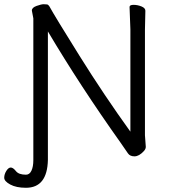

<svg xmlns="http://www.w3.org/2000/svg" viewBox="-52 -728 810 910"><path d="M71 162Q25 162 -3.5 146.5Q-32 131 -32 114.5Q-32 98 -22 82Q-12 66 -1 66Q10 66 23.5 83Q37 100 71 100Q88 100 97 81Q106 62 106 31V-641L99 -678Q99 -692 121.5 -700Q144 -708 154.5 -708Q165 -708 171 -707Q177 -706 182 -698Q207 -652 324.5 -464Q442 -276 566 -104V-589L562 -695Q562 -705 581 -705Q600 -705 618.5 -697.5Q637 -690 637 -677L635 -588V-87L639 -32Q639 -22 630 -12Q607 13 585.5 13Q564 13 554.5 -1Q545 -15 520 -51Q328 -321 175 -579V30Q172 162 71 162Z"/></svg>

Font: LXGW Bright TC
Style: Regular
Weight: 400
Designer: Christian Thalmann (Catharsis Fonts)
Foundry: LXGW / Christian Thalmann (Catharsis Fonts) / Fontworks Inc.
Version: Version 5.501